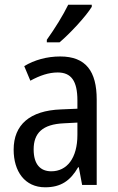

<svg xmlns="http://www.w3.org/2000/svg" viewBox="-20 -786 500 816"><path d="M370 -757V-766H270C248 -721 214 -666 179 -617V-606H233C276 -642 345 -716 370 -757ZM236 -546C179 -546 126 -531 83 -505L109 -443C149 -465 187 -478 225 -478C282 -478 309 -443 309 -359V-324L239 -321C107 -316 38 -256 38 -150C38 -58 85 10 172 10C239 10 279 -18 312 -75H315L329 0H391V-363C391 -483 345 -546 236 -546ZM252 -262 309 -265V-213C309 -113 264 -58 198 -58C152 -58 123 -87 123 -151C123 -220 160 -258 252 -262Z"/></svg>

Font: Noto Sans Lao UI Cond
Style: Regular
Weight: 400
Width: 3
Designer: Monotype Design Team
Foundry: Monotype Imaging Inc.
Version: Version 2.000